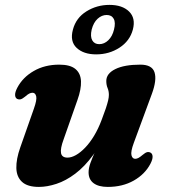

<svg xmlns="http://www.w3.org/2000/svg" viewBox="-20 -740 681 774"><path d="M586.4 -124.9Q594.7 -120.6 595.1 -109Q595.6 -97.4 586.3 -79.6Q564.3 -37.6 519.1 -12Q474 13.5 414.6 13.5Q377.4 13.5 357.2 -1.6Q337.1 -16.7 337.1 -45.4Q337.1 -62.5 344.8 -83.7Q352.6 -104.9 363.8 -129.8Q375 -154.7 386.6 -183Q398.3 -211.4 405.6 -242.9L417.6 -232.8Q390.7 -163 355.9 -115.6Q321.1 -68.1 283.2 -39.7Q245.3 -11.2 207.6 1.1Q170 13.5 136.9 13.5Q90.9 13.5 68.9 -6.7Q46.8 -26.8 45.9 -62.6Q45 -98.5 61.7 -145.7L116.7 -302.1Q129.4 -337.9 125.9 -352Q122.3 -366.1 111.1 -366.1Q104.8 -366.1 98 -362.8Q91.2 -359.4 81.1 -350.4Q70.3 -341.6 63.3 -339.8Q56.3 -337.9 49.6 -341Q41.3 -345.3 40.9 -356.9Q40.4 -368.5 49.7 -386.3Q71.7 -428.3 116.1 -453.8Q160.4 -479.4 219 -479.4Q263.1 -479.4 284.1 -461.8Q305.2 -444.3 306.5 -412.4Q307.8 -380.4 292.2 -336.8L236.7 -178.9Q222.4 -140.3 226.1 -122.4Q229.8 -104.6 252.2 -104.6Q267.8 -104.6 286.2 -114.9Q304.6 -125.3 323.3 -144.8Q342.1 -164.3 359.2 -192.5Q376.3 -220.8 389.8 -256.9Q399.9 -283.2 406.3 -302.2Q412.6 -321.1 415.8 -334.5Q418.9 -347.8 418.9 -357.3Q418.9 -372.8 413.7 -385.1Q408.5 -397.4 408.5 -413.7Q408.5 -443.5 444.8 -461.4Q481.1 -479.4 545.7 -479.4Q592.9 -479.4 602.9 -448.5Q612.9 -417.6 592.2 -361.5L519.3 -163.8Q506.3 -128.4 510 -114.1Q513.8 -99.8 524.9 -99.8Q531.3 -99.8 538 -103.3Q544.8 -106.9 554.9 -115.5Q565.7 -124.7 572.7 -126.5Q579.7 -128.4 586.4 -124.9ZM367.6 -520.8Q316.9 -520.8 288.9 -547.1Q261 -573.4 274 -620.8Q286.5 -668.1 328.5 -694.2Q370.5 -720.3 421.2 -720.3Q473 -720.3 500.3 -693.6Q527.7 -666.9 515.6 -620.8Q503.2 -574.6 461.5 -547.7Q419.9 -520.8 367.6 -520.8ZM410 -679.6Q390.2 -679.6 373.5 -664.4Q356.9 -649.2 349.6 -620.8Q343.2 -592.8 351.9 -577.4Q360.6 -562 380.1 -562Q400.4 -562 416.7 -577.8Q433.1 -593.6 439.6 -620.8Q446.8 -649.2 438.3 -664.4Q429.9 -679.6 410 -679.6Z"/></svg>

Font: Fraunces
Style: Italic
Weight: 900
Italic angle: -16°
Version: Version 1.000;[0bf87f6ff]